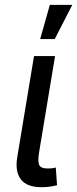

<svg xmlns="http://www.w3.org/2000/svg" viewBox="-20 -781 323 805"><path d="M154.3 3.9Q92.8 3.9 67.6 -28.8Q42.5 -61.5 52.2 -121.1L122.6 -545.9H210.9L144 -143.1Q137.7 -106 144 -90.3Q150.4 -74.7 178.2 -74.7Q192.4 -74.7 200 -75.7Q207.5 -76.7 213.9 -78.6L219.2 -4.4Q208.5 -1.5 191.2 1.2Q173.8 3.9 154.3 3.9ZM148.4 -617.2 189 -760.7H283.2L209.5 -617.2Z"/></svg>

Font: Adwaita Sans
Style: Italic
Weight: 400
Italic angle: -9.39999°
Designer: Rasmus Andersson
Foundry: rsms
Version: Version 4.001;git-9221beed3